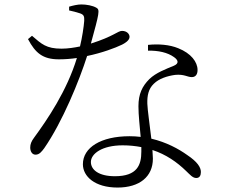

<svg xmlns="http://www.w3.org/2000/svg" viewBox="-20 -803 1040 864"><path d="M616 -141V-121C616 -61 598 -10 497 -10C424 -10 389 -39 389 -74C389 -111 439 -149 532 -149C562 -149 590 -146 616 -141ZM646 -575C692 -576 734 -567 763 -546C783 -532 786 -517 762 -507C726 -492 682 -476 652 -447C620 -415 603 -380 603 -325C603 -283 609 -235 613 -187C597 -189 580 -190 563 -190C434 -190 353 -139 353 -64C353 -9 407 41 509 41C608 41 668 -8 668 -89L666 -128C727 -108 776 -74 818 -33C835 -17 847 -2 863 -2C878 -2 884 -13 884 -29C884 -50 868 -75 823 -105C784 -133 729 -163 661 -179C654 -240 644 -307 643 -336C642 -373 648 -403 672 -426C695 -449 732 -461 768 -466C809 -470 823 -456 843 -456C860 -456 869 -468 869 -488C869 -524 840 -563 782 -586C743 -602 694 -606 646 -601ZM291 -756C306 -753 325 -748 340 -743C357 -737 360 -730 359 -709C357 -683 350 -635 340 -594C316 -589 286 -584 257 -584C188 -584 167 -605 124 -642L106 -627C139 -565 172 -536 245 -536C271 -536 299 -538 326 -542C281 -394 193 -265 133 -183C121 -167 116 -154 116 -139C116 -124 123 -107 140 -107C157 -107 167 -120 179 -136C262 -256 337 -441 372 -551C439 -565 498 -587 529 -602C539 -607 563 -620 563 -637C563 -650 551 -664 529 -664C510 -664 491 -639 389 -607C427 -745 430 -759 414 -768C397 -778 369 -783 346 -783C329 -783 308 -778 291 -773Z"/></svg>

Font: Noto Serif HK Light
Style: Regular
Weight: 300
Designer: Ryoko NISHIZUKA 西塚涼子 (kana & ideographs); Frank Grießhammer (Latin, Greek & Cyrillic); Wenlong ZHANG 张文龙 (bopomofo); San
Foundry: Adobe
Version: Version 2.001;hotconv 1.1.0;makeotfexe 2.6.0